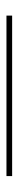

<svg xmlns="http://www.w3.org/2000/svg" viewBox="255 -172 58 609"><g transform="rotate(-90 284.5 132.0)"><path d="M30 123H539V141H30Z"/></g></svg>

Font: IBM Plex Serif Thin
Style: Regular
Weight: 100
Designer: Mike Abbink, Paul van der Laan, Pieter van Rosmalen
Foundry: Bold Monday
Version: Version 3.001